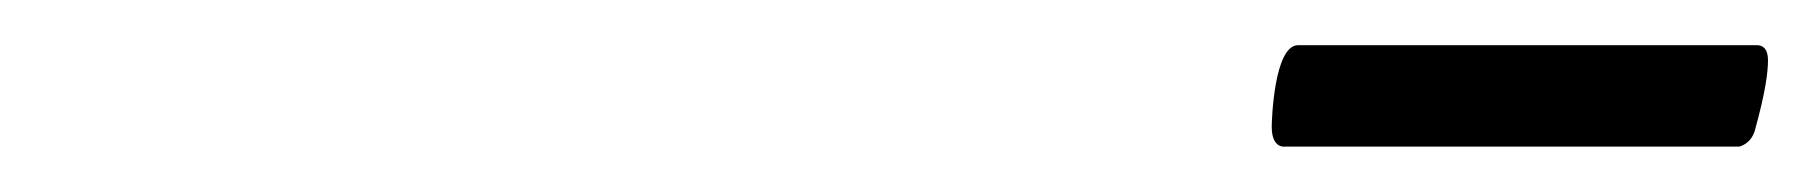

<svg xmlns="http://www.w3.org/2000/svg" viewBox="-20 -602 803 85"><path d="M543 -545.9C543 -536.1 548.8 -537.1 548.8 -537.1H750C750 -537.1 754.9 -538.1 756.8 -543.9C761.7 -561.5 762.7 -570.3 762.7 -575.2C762.7 -581.1 759.8 -582 757.8 -582H554.7C543.9 -582 543 -547.9 543 -545.9Z"/></svg>

Font: Crimson
Style: Roman
Weight: 400
Version: Version 0.2